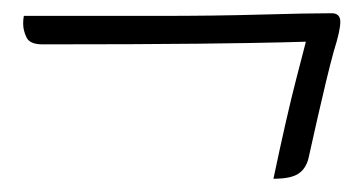

<svg xmlns="http://www.w3.org/2000/svg" viewBox="-20 -380 534 290"><path d="M16 -356H222Q305 -356 374.5 -358Q444 -360 481 -360Q494 -360 494 -347Q494 -340 491.5 -329Q489 -318 484 -302Q479 -284 472.5 -257Q466 -230 460 -203.5Q454 -177 450 -159Q446 -141 446 -141Q442 -125 430.5 -117.5Q419 -110 393 -110Q413 -205 427.5 -261Q442 -317 442 -317Q442 -317 404.5 -316Q367 -315 280 -314Q193 -313 44 -313Q25 -313 20 -323.5Q15 -334 15 -344Q15 -349 15.5 -352.5Q16 -356 16 -356Z"/></svg>

Font: Sedan
Style: Italic
Weight: 400
Italic angle: -13.8°
Designer: Sebastian Salazar
Foundry: Sebastian Salazar
Version: Version 1.100; ttfautohint (v1.8.4.7-5d5b)